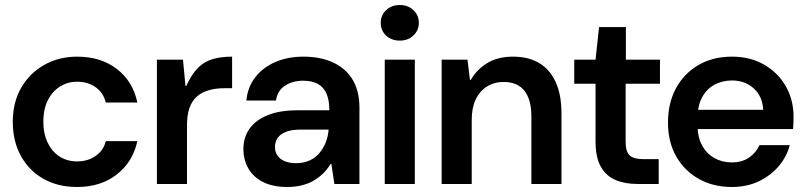

<svg xmlns="http://www.w3.org/2000/svg" viewBox="-20 -734 3212 766"><path d="M288 12Q210 12 152.5 -21Q95 -54 63 -112.5Q31 -171 31 -248Q31 -325 64 -383Q97 -441 155.5 -474.5Q214 -508 288 -508Q382 -508 446 -459Q510 -410 528 -325H402Q392 -365 361 -386.5Q330 -408 287 -408Q251 -408 220.5 -389.5Q190 -371 171.5 -335.5Q153 -300 153 -248Q153 -210 163.5 -181Q174 -152 192 -131.5Q210 -111 234.5 -100.5Q259 -90 287 -90Q316 -90 339 -99.5Q362 -109 379 -127Q396 -145 402 -171H528Q510 -88 446 -38Q382 12 288 12Z M606 0V-496H710L720 -391H723Q745 -439 770.5 -464Q796 -489 829.5 -498.5Q863 -508 906 -508V-382H874Q839 -382 811 -373.5Q783 -365 764 -347.5Q745 -330 735.5 -302Q726 -274 726 -234V0Z M1127 12Q1067 12 1028 -8.5Q989 -29 970 -63.5Q951 -98 951 -139Q951 -186 975.5 -220.5Q1000 -255 1048 -274.5Q1096 -294 1167 -294H1294Q1294 -334 1282.5 -360.5Q1271 -387 1247.5 -399.5Q1224 -412 1189 -412Q1148 -412 1117.5 -392.5Q1087 -373 1081 -333H963Q968 -387 998.5 -426Q1029 -465 1078.5 -486.5Q1128 -508 1190 -508Q1261 -508 1311.5 -483.5Q1362 -459 1388 -414Q1414 -369 1414 -305V0H1314L1302 -80H1299Q1285 -57 1267 -40Q1249 -23 1228 -11.5Q1207 0 1181.5 6Q1156 12 1127 12ZM1161 -83Q1191 -83 1214.5 -93.5Q1238 -104 1254 -123Q1270 -142 1279.5 -166Q1289 -190 1291 -216V-217H1180Q1144 -217 1121 -208Q1098 -199 1087.5 -183.5Q1077 -168 1077 -148Q1077 -127 1087.5 -112.5Q1098 -98 1117 -90.5Q1136 -83 1161 -83Z M1515 0V-496H1635V0ZM1575 -572Q1542 -572 1520.5 -592Q1499 -612 1499 -643Q1499 -673 1520.5 -693.5Q1542 -714 1575 -714Q1608 -714 1629.5 -693.5Q1651 -673 1651 -643Q1651 -613 1629.5 -592.5Q1608 -572 1575 -572Z M1742 0V-496H1845L1855 -415H1858Q1883 -458 1925 -483Q1967 -508 2027 -508Q2088 -508 2131 -482.5Q2174 -457 2197 -406.5Q2220 -356 2220 -282V0H2100V-270Q2100 -336 2072.5 -371.5Q2045 -407 1989 -407Q1952 -407 1923 -389Q1894 -371 1878 -337.5Q1862 -304 1862 -256V0Z M2524 0Q2473 0 2435.5 -16Q2398 -32 2377 -69Q2356 -106 2356 -169V-400H2271V-496H2356L2370 -626H2477V-496H2613V-400H2476V-169Q2476 -128 2492.5 -113.5Q2509 -99 2548 -99H2608V0Z M2900 12Q2825 12 2767.5 -20.5Q2710 -53 2677.5 -110.5Q2645 -168 2645 -245Q2645 -323 2677 -382Q2709 -441 2766.5 -474.5Q2824 -508 2900 -508Q2974 -508 3029.5 -475.5Q3085 -443 3115.5 -389Q3146 -335 3146 -267Q3146 -257 3145.5 -245Q3145 -233 3144 -219H2732V-296H3025Q3022 -350 2987 -381.5Q2952 -413 2900 -413Q2863 -413 2831.5 -396.5Q2800 -380 2781.5 -346.5Q2763 -313 2763 -262V-233Q2763 -187 2781 -154Q2799 -121 2830 -103.5Q2861 -86 2899 -86Q2940 -86 2968 -105Q2996 -124 3010 -155H3131Q3118 -107 3085.5 -69.5Q3053 -32 3006 -10Q2959 12 2900 12Z"/></svg>

Font: DM Sans 36pt SemiBold
Style: Regular
Weight: 600
Designer: Colophon Foundry, Jonny Pinhorn
Foundry: Colophon Foundry
Version: Version 4.004;gftools[0.9.30]